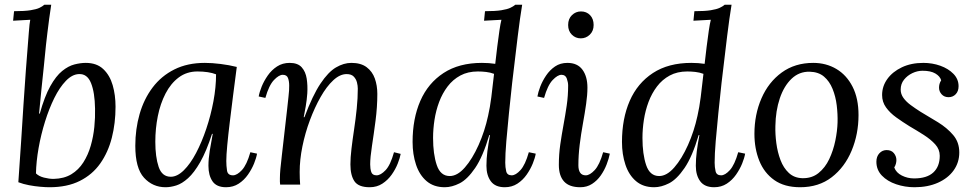

<svg xmlns="http://www.w3.org/2000/svg" viewBox="-20 -775 4097 806"><path d="M195 -755Q191 -727 186.5 -696.5Q182 -666 179 -637.5Q176 -609 173 -586Q169 -542 164 -496Q159 -450 154 -400.5Q149 -351 144 -298H147Q167 -370 191 -413Q215 -456 241 -477Q267 -498 292.5 -504.5Q318 -511 340 -511Q386 -511 413.5 -485Q441 -459 453 -417.5Q465 -376 465 -327Q465 -258 449.5 -197Q434 -136 401 -89Q368 -42 315 -15.5Q262 11 188 11Q172 11 149 9Q126 7 102 2.5Q78 -2 57 -10Q64 -108 69 -186Q74 -264 78.5 -335Q83 -406 88.5 -479Q94 -552 101 -639Q103 -665 104 -672Q105 -679 107 -692Q89 -691 71 -690Q53 -689 35 -688L39 -728Q83 -728 108 -732Q133 -736 145.5 -742Q158 -748 166 -755ZM311 -464Q283 -463 256.5 -435.5Q230 -408 208 -363.5Q186 -319 169 -264.5Q152 -210 142 -153.5Q132 -97 131 -47Q143 -35 164.5 -29.5Q186 -24 205 -24Q249 -25 279.5 -43.5Q310 -62 330 -93.5Q350 -125 361 -163.5Q372 -202 376 -242Q380 -282 379 -319Q378 -387 362 -426.5Q346 -466 311 -464Z M840 -511Q870 -511 906 -506.5Q942 -502 974 -494Q966 -434 958.5 -374.5Q951 -315 944.5 -261.5Q938 -208 934 -165.5Q930 -123 930 -99Q930 -79 933 -59Q936 -39 958 -39Q975 -39 995.5 -61Q1016 -83 1031 -136L1059 -130Q1056 -112 1046.5 -88.5Q1037 -65 1021 -42Q1005 -19 982 -4Q959 11 929 11Q889 11 872 -14Q855 -39 855 -79Q855 -108 860.5 -142Q866 -176 873 -213H870Q846 -139 820.5 -94.5Q795 -50 769.5 -27Q744 -4 720 3.5Q696 11 675 11Q621 11 584.5 -29Q548 -69 548 -163Q548 -233 566 -296Q584 -359 620.5 -407.5Q657 -456 712 -483.5Q767 -511 840 -511ZM809 -475Q764 -475 730.5 -450Q697 -425 675 -382.5Q653 -340 642.5 -287.5Q632 -235 632 -180Q632 -116 646 -74.5Q660 -33 697 -33Q724 -33 751.5 -60Q779 -87 803 -132.5Q827 -178 846 -234.5Q865 -291 876 -350Q887 -409 887 -463Q872 -469 852 -472Q832 -475 809 -475Z M1532 11Q1485 11 1468 -14Q1451 -39 1451 -85Q1451 -113 1455.5 -151Q1460 -189 1466.5 -232Q1473 -275 1477.5 -319Q1482 -363 1482 -403Q1482 -415 1478.5 -429Q1475 -443 1465 -453.5Q1455 -464 1435 -464Q1407 -464 1379 -438Q1351 -412 1326 -368Q1301 -324 1281 -270.5Q1261 -217 1249.5 -160.5Q1238 -104 1238 -53Q1238 -38 1238.5 -25.5Q1239 -13 1240 0H1156Q1155 -7 1155 -12.5Q1155 -18 1155 -26Q1155 -43 1157 -65.5Q1159 -88 1163.5 -125.5Q1168 -163 1175 -226Q1182 -285 1185.5 -318Q1189 -351 1191 -368.5Q1193 -386 1193.5 -395.5Q1194 -405 1194 -416Q1194 -434 1189 -447.5Q1184 -461 1167 -461Q1151 -461 1130 -439Q1109 -417 1094 -364L1066 -370Q1069 -388 1078.5 -411.5Q1088 -435 1104 -458Q1120 -481 1143 -496Q1166 -511 1196 -511Q1230 -511 1246.5 -492.5Q1263 -474 1267.5 -445Q1272 -416 1270 -383Q1268 -355 1263.5 -329Q1259 -303 1255 -283H1258Q1292 -374 1325 -423.5Q1358 -473 1390.5 -492Q1423 -511 1455 -511Q1495 -511 1519 -493Q1543 -475 1553.5 -445.5Q1564 -416 1564 -381Q1564 -326 1556.5 -268.5Q1549 -211 1541.5 -162.5Q1534 -114 1534 -85Q1534 -67 1538.5 -53Q1543 -39 1561 -39Q1578 -39 1598.5 -60.5Q1619 -82 1634 -136L1662 -129Q1659 -112 1649.5 -88Q1640 -64 1624 -41.5Q1608 -19 1585 -4Q1562 11 1532 11Z M1847 11Q1801 11 1771 -14.5Q1741 -40 1726.5 -83.5Q1712 -127 1712 -179Q1712 -277 1744.5 -351.5Q1777 -426 1842 -468.5Q1907 -511 2003 -511Q2018 -511 2032 -510Q2046 -509 2059 -507Q2063 -543 2067.5 -579.5Q2072 -616 2076.5 -646.5Q2081 -677 2085 -692Q2067 -691 2048.5 -690Q2030 -689 2012 -688L2016 -728Q2060 -728 2084.5 -732Q2109 -736 2122 -742Q2135 -748 2143 -755H2172Q2163 -701 2153.5 -623.5Q2144 -546 2130 -427Q2123 -363 2116.5 -299.5Q2110 -236 2105.5 -182Q2101 -128 2101 -92Q2101 -73 2105 -56Q2109 -39 2128 -39Q2145 -39 2165 -61Q2185 -83 2200 -136L2229 -130Q2226 -112 2216.5 -88.5Q2207 -65 2191 -42Q2175 -19 2152 -4Q2129 11 2099 11Q2059 11 2040.5 -14Q2022 -39 2022 -79Q2022 -108 2026 -139.5Q2030 -171 2037 -208H2034Q2007 -117 1974.5 -69.5Q1942 -22 1909.5 -5.5Q1877 11 1847 11ZM1868 -36Q1900 -36 1931.5 -72Q1963 -108 1989 -166Q2015 -224 2029 -289Q2037 -324 2042.5 -367Q2048 -410 2054 -465Q2038 -471 2020.5 -473Q2003 -475 1986 -475Q1944 -475 1912.5 -458Q1881 -441 1859 -412Q1837 -383 1823.5 -347Q1810 -311 1804 -272Q1798 -233 1798 -196Q1798 -128 1813.5 -82Q1829 -36 1868 -36Z M2362 -511Q2404 -511 2425 -482.5Q2446 -454 2446 -407Q2446 -377 2440.5 -338.5Q2435 -300 2427 -256Q2419 -212 2413.5 -167.5Q2408 -123 2408 -81Q2408 -61 2415.5 -50Q2423 -39 2439 -39Q2456 -39 2476.5 -61Q2497 -83 2512 -136L2540 -130Q2536 -109 2526.5 -84.5Q2517 -60 2502 -38.5Q2487 -17 2465.5 -3Q2444 11 2416 11Q2370 11 2348 -13Q2326 -37 2326 -83Q2326 -127 2332 -168.5Q2338 -210 2345.5 -250.5Q2353 -291 2359 -332Q2365 -373 2365 -416Q2365 -429 2359.5 -445Q2354 -461 2337 -461Q2321 -461 2300 -439Q2279 -417 2264 -364L2236 -370Q2239 -388 2248 -411.5Q2257 -435 2272.5 -458Q2288 -481 2310 -496Q2332 -511 2362 -511ZM2419 -727Q2442 -727 2457 -711.5Q2472 -696 2472 -670Q2472 -645 2456 -629.5Q2440 -614 2418 -614Q2396 -614 2380.5 -629.5Q2365 -645 2365 -670Q2365 -696 2381 -711.5Q2397 -727 2419 -727Z M2726 11Q2680 11 2650 -14.5Q2620 -40 2605.5 -83.5Q2591 -127 2591 -179Q2591 -277 2623.5 -351.5Q2656 -426 2721 -468.5Q2786 -511 2882 -511Q2897 -511 2911 -510Q2925 -509 2938 -507Q2942 -543 2946.5 -579.5Q2951 -616 2955.5 -646.5Q2960 -677 2964 -692Q2946 -691 2927.5 -690Q2909 -689 2891 -688L2895 -728Q2939 -728 2963.5 -732Q2988 -736 3001 -742Q3014 -748 3022 -755H3051Q3042 -701 3032.5 -623.5Q3023 -546 3009 -427Q3002 -363 2995.5 -299.5Q2989 -236 2984.5 -182Q2980 -128 2980 -92Q2980 -73 2984 -56Q2988 -39 3007 -39Q3024 -39 3044 -61Q3064 -83 3079 -136L3108 -130Q3105 -112 3095.5 -88.5Q3086 -65 3070 -42Q3054 -19 3031 -4Q3008 11 2978 11Q2938 11 2919.5 -14Q2901 -39 2901 -79Q2901 -108 2905 -139.5Q2909 -171 2916 -208H2913Q2886 -117 2853.5 -69.5Q2821 -22 2788.5 -5.5Q2756 11 2726 11ZM2747 -36Q2779 -36 2810.5 -72Q2842 -108 2868 -166Q2894 -224 2908 -289Q2916 -324 2921.5 -367Q2927 -410 2933 -465Q2917 -471 2899.5 -473Q2882 -475 2865 -475Q2823 -475 2791.5 -458Q2760 -441 2738 -412Q2716 -383 2702.5 -347Q2689 -311 2683 -272Q2677 -233 2677 -196Q2677 -128 2692.5 -82Q2708 -36 2747 -36Z M3394 -511Q3448 -511 3491 -485.5Q3534 -460 3559 -411Q3584 -362 3584 -292Q3584 -212 3555 -142.5Q3526 -73 3471.5 -31Q3417 11 3339 11Q3273 11 3230.5 -19Q3188 -49 3167.5 -100Q3147 -151 3147 -213Q3147 -294 3176.5 -362Q3206 -430 3261.5 -470.5Q3317 -511 3394 -511ZM3379 -474Q3335 -475 3303 -444.5Q3271 -414 3253.5 -362Q3236 -310 3235 -246Q3234 -212 3239 -174Q3244 -136 3256.5 -103Q3269 -70 3291.5 -49Q3314 -28 3348 -27Q3388 -26 3416 -48.5Q3444 -71 3461 -107Q3478 -143 3486.5 -184Q3495 -225 3496 -261Q3497 -296 3492.5 -333Q3488 -370 3475 -402Q3462 -434 3439 -453.5Q3416 -473 3379 -474Z M3819 11Q3779 11 3742 -1.5Q3705 -14 3682 -38Q3659 -62 3659 -96Q3659 -118 3671.5 -131.5Q3684 -145 3702 -145Q3722 -145 3732.5 -132Q3743 -119 3743 -103Q3743 -96 3741 -88Q3739 -80 3734 -72Q3742 -50 3766 -38Q3790 -26 3817 -26Q3871 -26 3898 -51Q3925 -76 3925 -121Q3925 -148 3906 -169Q3887 -190 3858 -208.5Q3829 -227 3798 -245Q3769 -263 3742.5 -282Q3716 -301 3699.5 -324Q3683 -347 3683 -376Q3683 -413 3705 -443.5Q3727 -474 3766 -492.5Q3805 -511 3856 -511Q3894 -511 3927.5 -499Q3961 -487 3982.5 -465Q4004 -443 4004 -413Q4004 -392 3992 -379.5Q3980 -367 3962 -367Q3944 -367 3933 -379Q3922 -391 3922 -407Q3922 -415 3924 -422.5Q3926 -430 3931 -438Q3926 -455 3906.5 -466.5Q3887 -478 3853 -478Q3831 -478 3810 -468Q3789 -458 3775 -440.5Q3761 -423 3761 -399Q3761 -380 3772.5 -364Q3784 -348 3803 -334Q3822 -320 3844 -306Q3880 -285 3918 -261.5Q3956 -238 3981.5 -208Q4007 -178 4007 -135Q4007 -93 3983.5 -60Q3960 -27 3917.5 -8Q3875 11 3819 11Z"/></svg>

Font: Lora
Style: Italic
Weight: 400
Italic angle: -3°
Designer: Olga Karpushina, Alexei Vanyashin (Cyrillic)
Foundry: Cyreal
Version: Version 3.008